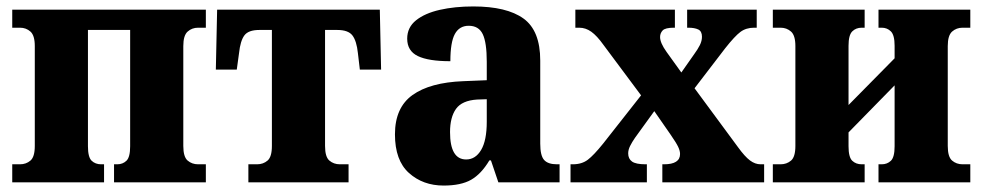

<svg xmlns="http://www.w3.org/2000/svg" viewBox="-20 -566 3050 596"><path d="M18 0V-56H42Q61 -56 74.5 -67.5Q88 -79 88 -113V-423Q88 -456 74.5 -468Q61 -480 42 -480H18V-536H619V-480H595Q576 -480 562.5 -468Q549 -456 549 -423V-113Q549 -79 562.5 -67.5Q576 -56 595 -56H619V0H334V-56H344Q361 -56 372.5 -67Q384 -78 384 -112V-473H253V-112Q253 -78 264.5 -67Q276 -56 294 -56H303V0Z M751 0V-56H778Q797 -56 810.5 -67.5Q824 -79 824 -113V-473H785Q751 -473 738.5 -456Q726 -439 722 -401L715 -350H650L654 -536H1159L1163 -350H1097L1091 -401Q1087 -439 1074 -456Q1061 -473 1027 -473H989V-113Q989 -79 1002.5 -67.5Q1016 -56 1035 -56H1062V0Z M1357 10Q1293 10 1249.5 -29Q1206 -68 1206 -149Q1206 -232 1260.5 -271Q1315 -310 1418 -314L1491 -317V-374Q1491 -434 1478.5 -460Q1466 -486 1435 -486Q1406 -486 1392 -460.5Q1378 -435 1378 -376Q1310 -376 1277 -392Q1244 -408 1244 -446Q1244 -481 1271.5 -503Q1299 -525 1345.5 -535.5Q1392 -546 1449 -546Q1553 -546 1605 -508.5Q1657 -471 1657 -378V-120Q1657 -83 1669 -69.5Q1681 -56 1709 -56H1717V0H1527L1504 -68H1499Q1474 -26 1442.5 -8Q1411 10 1357 10ZM1427 -71Q1456 -71 1473.5 -100.5Q1491 -130 1491 -188V-258L1461 -257Q1414 -254 1395.5 -228Q1377 -202 1377 -156Q1377 -71 1427 -71Z M1751 0V-56H1758Q1786 -56 1804.5 -70Q1823 -84 1852 -120L1970 -270L1853 -427Q1833 -455 1815.5 -467.5Q1798 -480 1778 -480H1766V-536H2075V-480H2072Q2045 -480 2037 -471.5Q2029 -463 2029 -451Q2029 -433 2049 -405L2095 -341L2135 -398Q2146 -413 2152.5 -426Q2159 -439 2159 -452Q2159 -469 2147.5 -474.5Q2136 -480 2117 -480H2113V-536H2329V-480H2321Q2296 -480 2278.5 -467Q2261 -454 2231 -416L2136 -292L2271 -109Q2292 -80 2308 -68Q2324 -56 2341 -56H2352V0H2036V-56H2041Q2091 -56 2091 -88Q2091 -98 2085 -110.5Q2079 -123 2061 -149L2011 -221L1951 -138Q1942 -125 1936 -113Q1930 -101 1930 -90Q1930 -73 1942 -64.5Q1954 -56 1984 -56H1988V0Z M2379 0V-56H2403Q2422 -56 2435.5 -67.5Q2449 -79 2449 -113V-423Q2449 -456 2435.5 -468Q2422 -480 2403 -480H2379V-536H2664V-480H2655Q2637 -480 2625.5 -468.5Q2614 -457 2614 -424V-240L2757 -385V-424Q2757 -457 2745.5 -468.5Q2734 -480 2717 -480H2707V-536H2992V-480H2968Q2949 -480 2935.5 -468Q2922 -456 2922 -423V-113Q2922 -79 2935.5 -67.5Q2949 -56 2968 -56H2992V0H2707V-56H2717Q2734 -56 2745.5 -67Q2757 -78 2757 -112V-301L2614 -155V-112Q2614 -78 2625.5 -67Q2637 -56 2655 -56H2664V0Z"/></svg>

Font: Noto Serif SemiCondensed ExtraBold
Style: Regular
Weight: 800
Width: 4
Designer: Monotype Design Team
Foundry: Monotype Imaging Inc.
Version: Version 2.015